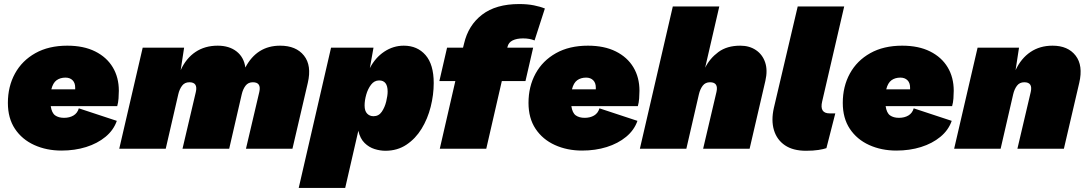

<svg xmlns="http://www.w3.org/2000/svg" viewBox="-20 -736 5379 950"><path d="M284 9Q210 9 149.5 -18.5Q89 -46 54 -98.5Q19 -151 19 -227Q19 -308 54 -372Q89 -436 155 -473Q221 -510 313 -510Q394 -510 451 -481.5Q508 -453 538 -403Q568 -353 568 -287Q568 -270 566.5 -249Q565 -228 560 -211H231Q236 -177 253 -165Q270 -153 297 -153Q324 -153 343.5 -164.5Q363 -176 370 -200L558 -138Q542 -92 502 -59Q462 -26 406 -8.5Q350 9 284 9ZM304 -352Q278 -352 260 -339Q242 -326 234 -294H352Q352 -298 352 -303Q352 -326 339 -339Q326 -352 304 -352Z M570 0 686 -500H891L874 -389Q901 -448 947.5 -479Q994 -510 1057 -510Q1114 -510 1150.5 -481.5Q1187 -453 1194 -402Q1251 -510 1366 -510Q1445 -510 1484 -461Q1523 -412 1503 -326L1427 0H1197L1263 -281Q1274 -329 1231 -329Q1208 -329 1195 -312Q1182 -295 1176 -269L1114 0H883L949 -281Q960 -329 917 -329Q894 -329 881 -312Q868 -295 862 -269L800 0Z M1458 194 1618 -500H1828L1810 -399Q1837 -451 1881.5 -480.5Q1926 -510 1978 -510Q2045 -510 2085.5 -463.5Q2126 -417 2126 -325Q2126 -267 2111 -207.5Q2096 -148 2066 -99Q2036 -50 1991 -20Q1946 10 1887 10Q1861 10 1833.5 1.5Q1806 -7 1784 -28.5Q1762 -50 1753 -89L1688 194ZM1828 -161Q1854 -161 1869 -183Q1884 -205 1891 -234Q1898 -263 1898 -283Q1898 -338 1856 -338Q1832 -338 1816 -317Q1800 -296 1792 -267.5Q1784 -239 1784 -214Q1784 -187 1796.5 -174Q1809 -161 1828 -161Z M2156 0 2233 -335H2154L2192 -500H2271L2276 -520Q2297 -611 2365.5 -663.5Q2434 -716 2549 -716Q2590 -716 2622 -709.5Q2654 -703 2676 -694L2625 -536Q2612 -541 2598.5 -543.5Q2585 -546 2568 -546Q2537 -546 2516.5 -536Q2496 -526 2491 -504L2490 -500H2618L2580 -335H2463L2386 0Z M2860 9Q2786 9 2725.5 -18.5Q2665 -46 2630 -98.5Q2595 -151 2595 -227Q2595 -308 2630 -372Q2665 -436 2731 -473Q2797 -510 2889 -510Q2970 -510 3027 -481.5Q3084 -453 3114 -403Q3144 -353 3144 -287Q3144 -270 3142.5 -249Q3141 -228 3136 -211H2807Q2812 -177 2829 -165Q2846 -153 2873 -153Q2900 -153 2919.5 -164.5Q2939 -176 2946 -200L3134 -138Q3118 -92 3078 -59Q3038 -26 2982 -8.5Q2926 9 2860 9ZM2880 -352Q2854 -352 2836 -339Q2818 -326 2810 -294H2928Q2928 -298 2928 -303Q2928 -326 2915 -339Q2902 -352 2880 -352Z M3146 0 3309 -704H3539L3469 -401Q3492 -447 3534.5 -478.5Q3577 -510 3643 -510Q3688 -510 3720.5 -488Q3753 -466 3766 -427Q3779 -388 3767 -336L3689 0H3459L3525 -281Q3536 -329 3493 -329Q3470 -329 3457 -312Q3444 -295 3438 -269L3376 0Z M3968 10Q3904 10 3864 -17Q3824 -44 3809.5 -92Q3795 -140 3809 -202L3927 -704H4157L4048 -234Q4034 -175 4085 -175H4113L4069 -3Q4055 2 4029.5 6Q4004 10 3968 10Z M4415 9Q4341 9 4280.5 -18.5Q4220 -46 4185 -98.5Q4150 -151 4150 -227Q4150 -308 4185 -372Q4220 -436 4286 -473Q4352 -510 4444 -510Q4525 -510 4582 -481.5Q4639 -453 4669 -403Q4699 -353 4699 -287Q4699 -270 4697.5 -249Q4696 -228 4691 -211H4362Q4367 -177 4384 -165Q4401 -153 4428 -153Q4455 -153 4474.5 -164.5Q4494 -176 4501 -200L4689 -138Q4673 -92 4633 -59Q4593 -26 4537 -8.5Q4481 9 4415 9ZM4435 -352Q4409 -352 4391 -339Q4373 -326 4365 -294H4483Q4483 -298 4483 -303Q4483 -326 4470 -339Q4457 -352 4435 -352Z M4701 0 4817 -500H5022L5005 -389Q5032 -447 5078.5 -478.5Q5125 -510 5188 -510Q5264 -510 5302 -461Q5340 -412 5320 -326L5244 0H5014L5080 -281Q5091 -329 5048 -329Q5025 -329 5012 -312Q4999 -295 4993 -269L4931 0Z"/></svg>

Font: Prodigy Sans Black
Style: Italic
Weight: 900
Italic angle: -13°
Designer: Wei Huang
Foundry: Wei Huang
Version: Version 1.003; ttfautohint (v1.8.3)